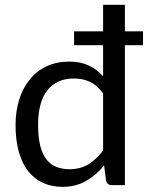

<svg xmlns="http://www.w3.org/2000/svg" viewBox="-20 -756 604 784"><path d="M401 -375Q376 -408.5 347 -422Q318 -435.5 282 -435.5Q211.5 -435.5 173.5 -387.5Q135.5 -339.5 135.5 -246Q135.5 -196.5 144 -162Q152.5 -127.5 169 -106Q185.5 -84.5 209.5 -74.8Q233.5 -65 264 -65Q308 -65 340.8 -85Q373.5 -105 401 -141.5ZM564 -571.5H490V0H437Q418 0 413 -18.5L405 -80.5Q373 -41 331.2 -17Q289.5 7 235 7Q191.5 7 156 -9Q120.5 -25 95.5 -56.5Q70.5 -88 57 -135.5Q43.5 -183 43.5 -246Q43.5 -302 58.5 -349.5Q73.5 -397 101.5 -431.5Q129.5 -466 170.2 -485.2Q211 -504.5 262 -504.5Q308.5 -504.5 341.8 -488.8Q375 -473 401 -445V-571.5H282.5V-628H401V-736.5H490V-628H564Z"/></svg>

Font: Lato 2
Style: Regular
Weight: 400
Designer: Lukasz Dziedzic with Adam Twardoch and Botio Nikoltchev
Foundry: tyPoland Lukasz Dziedzic
Version: Version 2.015; 2015-08-06; http://www.latofonts.com/